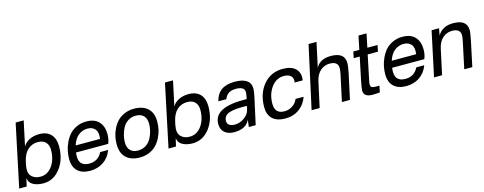

<svg xmlns="http://www.w3.org/2000/svg" viewBox="-29 -1441 5459 2166"><g transform="rotate(-15 2701.0 -358.0)"><path d="M251 -730 189 -440Q212 -484 263 -509.5Q314 -535 377 -535Q468 -535 514.5 -484.5Q561 -434 561 -345Q561 -191 482 -88.5Q403 14 284 14Q212 14 164 -13Q116 -40 112 -93L90 0H3L157 -730ZM146 -237Q128 -148 166 -107.5Q204 -67 270 -67Q356 -67 409.5 -143Q463 -219 463 -329Q463 -385 432.5 -418.5Q402 -452 340 -452Q272 -452 223 -408.5Q174 -365 154 -275Z M929 -535Q1025 -535 1074.5 -481.5Q1124 -428 1124 -338Q1124 -274 1103 -227H727Q716 -142 745.5 -104.5Q775 -67 840 -67Q946 -67 992 -161H1085Q1054 -77 986.5 -31.5Q919 14 829 14Q736 14 684.5 -34.5Q633 -83 633 -176Q633 -220 642 -266.5Q651 -313 673.5 -362Q696 -411 728.5 -448.5Q761 -486 813 -510.5Q865 -535 929 -535ZM744 -305H1029Q1040 -380 1009.5 -417Q979 -454 921 -454Q861 -454 814.5 -417Q768 -380 744 -305Z M1289 -193Q1289 -132 1321 -99.5Q1353 -67 1410 -67Q1464 -67 1504.5 -94Q1545 -121 1566.5 -163Q1588 -205 1598 -247Q1608 -289 1608 -328Q1608 -388 1576 -421Q1544 -454 1486 -454Q1432 -454 1391.5 -427Q1351 -400 1330 -358Q1309 -316 1299 -274Q1289 -232 1289 -193ZM1194 -198Q1194 -243 1203.5 -288Q1213 -333 1235.5 -378Q1258 -423 1291 -457.5Q1324 -492 1374.5 -513.5Q1425 -535 1486 -535Q1589 -535 1646 -482Q1703 -429 1703 -327Q1703 -282 1693.5 -237Q1684 -192 1661.5 -146Q1639 -100 1606.5 -65Q1574 -30 1523 -8Q1472 14 1410 14Q1309 14 1251.5 -39.5Q1194 -93 1194 -198Z M1995 -730 1933 -440Q1956 -484 2007 -509.5Q2058 -535 2121 -535Q2212 -535 2258.5 -484.5Q2305 -434 2305 -345Q2305 -191 2226 -88.5Q2147 14 2028 14Q1956 14 1908 -13Q1860 -40 1856 -93L1834 0H1747L1901 -730ZM1890 -237Q1872 -148 1910 -107.5Q1948 -67 2014 -67Q2100 -67 2153.5 -143Q2207 -219 2207 -329Q2207 -385 2176.5 -418.5Q2146 -452 2084 -452Q2016 -452 1967 -408.5Q1918 -365 1898 -275Z M2659 -535Q2847 -535 2847 -406Q2847 -371 2833 -309L2765 0H2685L2695 -83Q2652 14 2511 14Q2445 14 2402.5 -20.5Q2360 -55 2360 -120Q2360 -221 2454 -268Q2548 -315 2743 -311L2747 -331Q2755 -369 2755 -388Q2755 -454 2656 -454Q2602 -454 2570 -433.5Q2538 -413 2521 -369H2428Q2467 -535 2659 -535ZM2453 -130Q2453 -101 2476 -84Q2499 -67 2541 -67Q2599 -67 2651 -103.5Q2703 -140 2716 -192L2726 -236Q2585 -241 2519 -218Q2453 -195 2453 -130Z M3223 -535Q3323 -535 3372.5 -486Q3422 -437 3408 -351H3315Q3322 -401 3296 -427.5Q3270 -454 3214 -454Q3125 -454 3067 -375Q3009 -296 3009 -183Q3009 -67 3121 -67Q3173 -67 3215.5 -95.5Q3258 -124 3276 -170H3370Q3342 -86 3273.5 -36Q3205 14 3110 14Q3012 14 2961 -34Q2910 -82 2910 -170Q2910 -329 2996.5 -432Q3083 -535 3223 -535Z M3671 -730 3609 -443Q3655 -535 3785 -535Q3946 -535 3946 -409Q3946 -375 3929 -292L3866 0H3772L3838 -306Q3847 -348 3847 -378Q3847 -455 3750 -455Q3687 -455 3640 -413.5Q3593 -372 3576 -292L3512 0H3418L3578 -730Z M4130 -146Q4119 -93 4136.5 -79.5Q4154 -66 4229 -70L4214 5Q4171 10 4129 10Q4026 10 4026 -66Q4026 -93 4044 -181L4099 -444H4029L4044 -518H4114L4147 -677H4241L4208 -518H4327L4312 -444H4192Z M4621 -535Q4717 -535 4766.5 -481.5Q4816 -428 4816 -338Q4816 -274 4795 -227H4419Q4408 -142 4437.5 -104.5Q4467 -67 4532 -67Q4638 -67 4684 -161H4777Q4746 -77 4678.5 -31.5Q4611 14 4521 14Q4428 14 4376.5 -34.5Q4325 -83 4325 -176Q4325 -220 4334 -266.5Q4343 -313 4365.5 -362Q4388 -411 4420.5 -448.5Q4453 -486 4505 -510.5Q4557 -535 4621 -535ZM4436 -305H4721Q4732 -380 4701.5 -417Q4671 -454 4613 -454Q4553 -454 4506.5 -417Q4460 -380 4436 -305Z M5046 -521 5031 -440Q5086 -535 5213 -535Q5375 -535 5375 -409Q5375 -380 5357 -292L5295 0H5201L5266 -306Q5276 -353 5276 -378Q5276 -455 5179 -455Q5116 -455 5069 -413.5Q5022 -372 5005 -292L4942 0H4848L4959 -521Z"/></g></svg>

Font: Nacelle
Style: Italic
Weight: 400
Italic angle: -12°
Designer: Sora Sagano
Foundry: Sora Sagano
Version: Version 1.000;FEAKit 1.0